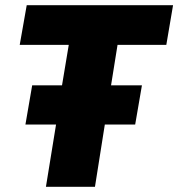

<svg xmlns="http://www.w3.org/2000/svg" viewBox="-20 -720 687 740"><path d="M621 -547H433L408 -391H527L501 -240H384L346 0H157L196 -240H78L104 -391H219L245 -547H56L83 -700H647Z"/></svg>

Font: Georama ExtraBold
Style: Italic
Weight: 800
Italic angle: -9°
Version: Version 1.001